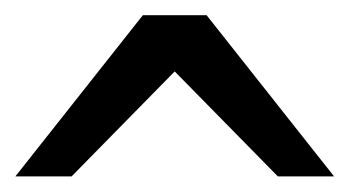

<svg xmlns="http://www.w3.org/2000/svg" viewBox="-20 -801 455 250"><path d="M0 -571.3 166 -781.2H249L415 -571.3H341.8L207.5 -708L73.2 -571.3Z"/></svg>

Font: Andika New Basic
Style: Regular
Weight: 400
Designer: Victor Gaultney, Annie Olsen, Julie Remington, Don Collingsworth, Eric Hays
Foundry: SIL International
Version: Version 5.500